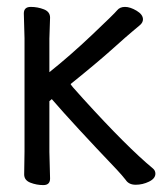

<svg xmlns="http://www.w3.org/2000/svg" viewBox="-20 -516 485 556"><path d="M50 -11 51 -77V-405L49 -477Q49 -496 69 -496Q89 -496 107 -489Q125 -482 125 -465L123 -404V-307Q181 -353 246 -414.5Q311 -476 319 -486Q327 -496 342 -496Q357 -496 375.5 -485Q394 -474 394 -460Q394 -451 385.5 -443.5Q377 -436 363.5 -425Q350 -414 306 -374.5Q262 -335 185 -273Q183 -273 191 -263.5Q199 -254 220 -231Q348 -90 423 -28Q430 -22 430 -13Q430 1 411.5 10Q393 19 373 19Q353 19 344 5Q333 -9 318 -25Q193 -156 130 -229L123 -223V-76L125 1Q125 20 105.5 20Q86 20 68 13Q50 6 50 -11Z"/></svg>

Font: LXGW WenKai Lite
Style: Bold
Weight: 700
Designer: LXGW / Fontworks Inc.
Foundry: LXGW / Fontworks Inc.
Version: Version 1.330;April 28, 2024